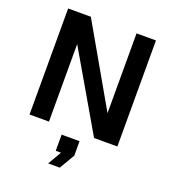

<svg xmlns="http://www.w3.org/2000/svg" viewBox="-167 -835 1082 1208"><g transform="rotate(20 374.0 -230.5)"><path d="M80 0V-710H232L538 -176V-710H668V0H512L210 -519V0ZM295 249 348 158H313V50H433V147L373 249Z"/></g></svg>

Font: Geist SemBd
Style: Regular
Weight: 400
Designer: Basement.studio, Andrés Briganti, Mateo Zaragoza
Foundry: Basement.studio, Vercel, Andrés Briganti, Guido Ferreyra, Mateo Zaragoza
Version: Version 1.401